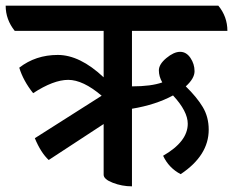

<svg xmlns="http://www.w3.org/2000/svg" viewBox="-58 -638 823 678"><path d="M408 -529V-333Q476 -333 515 -347Q503 -368 503 -389.5Q503 -411 529.5 -433Q556 -455 578 -455Q600 -455 614.5 -433.5Q629 -412 629 -386.5Q629 -361 598 -333Q637 -295 658 -260Q679 -225 679 -180Q679 -89 580 -23Q538 -45 518 -88Q605 -138 605 -201Q605 -245 553 -301Q492 -268 408 -254V20Q373 20 340.5 7.5Q308 -5 308 -21V-200L114 -73Q86 -99 65 -150L301 -300Q235 -356 183 -356Q131 -356 59 -309Q24 -353 10 -399Q68 -444 146 -444Q224 -444 308 -365V-529H-6Q-38 -569 -38 -618H713Q745 -579 745 -529Z"/></svg>

Font: Karma SemiBold
Style: Regular
Weight: 600
Designer: Joana Correia
Foundry: Indian Type Foundry
Version: Version 1.202;PS 1.0;hotconv 1.0.78;makeotf.lib2.5.61930; tt